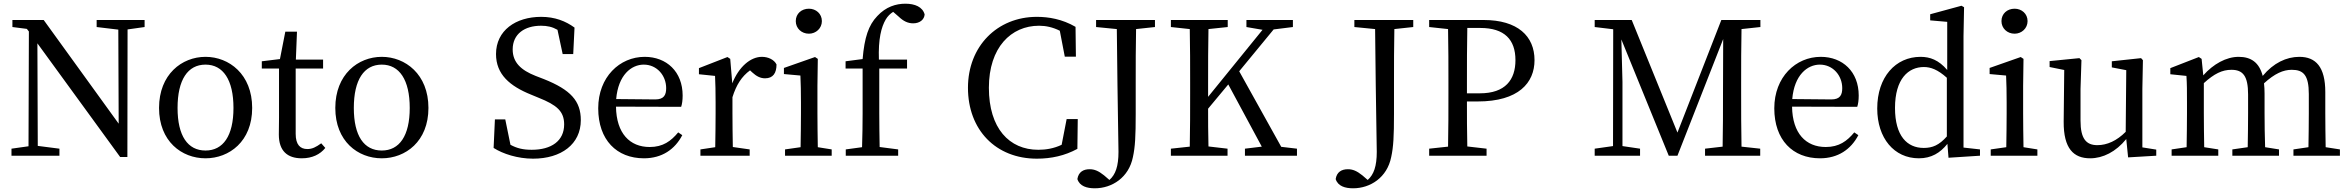

<svg xmlns="http://www.w3.org/2000/svg" viewBox="-20 -841 12691 1037"><path d="M761 -733H502V-695L619 -681L621 -173L216 -733H47V-695L125 -685L136 -671L134 -51L42 -38V0H301V-38L184 -53L182 -607L629 7H668L669 -682L761 -695Z M1090 14C1218 14 1342 -77 1342 -258C1342 -440 1217 -534 1090 -534C962 -534 839 -439 839 -258C839 -78 961 14 1090 14ZM1090 -28C994 -28 939 -107 939 -258C939 -410 994 -492 1090 -492C1185 -492 1241 -410 1241 -258C1241 -107 1185 -28 1090 -28Z M1715 -67C1686 -46 1666 -36 1640 -36C1601 -36 1577 -60 1577 -118V-471H1725V-519H1578L1584 -670H1521L1492 -522L1394 -510V-471H1487V-205C1487 -164 1486 -140 1486 -114C1486 -26 1532 14 1610 14C1666 14 1709 -7 1737 -42Z M2042 14C2170 14 2294 -77 2294 -258C2294 -440 2169 -534 2042 -534C1914 -534 1791 -439 1791 -258C1791 -78 1913 14 2042 14ZM2042 -28C1946 -28 1891 -107 1891 -258C1891 -410 1946 -492 2042 -492C2137 -492 2193 -410 2193 -258C2193 -107 2137 -28 2042 -28Z M2873 -431C2794 -462 2749 -504 2749 -574C2749 -658 2814 -702 2902 -702C2936 -702 2963 -696 2991 -680L3019 -549H3076L3083 -692C3035 -727 2977 -750 2903 -750C2765 -750 2659 -676 2659 -549C2659 -439 2734 -376 2848 -330L2889 -313C2987 -274 3027 -240 3027 -169C3027 -80 2958 -32 2852 -32C2805 -32 2772 -40 2737 -59L2709 -196H2653L2646 -42C2696 -10 2776 16 2859 16C3011 16 3117 -62 3117 -192C3117 -295 3063 -356 2917 -414Z M3308 -306C3319 -436 3390 -492 3457 -492C3528 -492 3578 -433 3578 -365C3578 -329 3567 -304 3519 -304ZM3659 -264C3664 -279 3667 -300 3667 -325C3667 -454 3580 -534 3462 -534C3327 -534 3211 -425 3211 -256C3211 -85 3311 14 3458 14C3555 14 3625 -34 3665 -111L3643 -126C3604 -79 3561 -47 3489 -47C3382 -47 3309 -120 3307 -265Z M3924 -523 3909 -533 3755 -473V-440L3842 -431C3844 -387 3845 -349 3845 -287V-230C3845 -179 3844 -101 3843 -46L3763 -34V0H4029V-34L3938 -47C3937 -103 3936 -179 3936 -230V-316C3957 -383 3986 -428 4031 -461L4044 -449C4065 -430 4086 -418 4112 -418C4156 -418 4174 -447 4174 -493C4161 -519 4129 -534 4095 -534C4034 -534 3971 -481 3935 -391Z M4349 -659C4387 -659 4419 -688 4419 -727C4419 -767 4387 -794 4349 -794C4309 -794 4278 -767 4278 -727C4278 -688 4309 -659 4349 -659ZM4397 -46C4396 -102 4395 -179 4395 -230V-377L4397 -523L4382 -533L4214 -474V-441L4303 -433C4305 -385 4306 -349 4306 -288V-230C4306 -179 4305 -102 4304 -46L4220 -34V0H4472V-34Z M4547 -510V-471H4639V-230C4639 -168 4638 -108 4636 -46L4548 -34V0H4831V-34L4731 -47C4730 -108 4729 -169 4729 -230V-471H4879V-519H4727C4723 -631 4740 -695 4764 -736C4774 -753 4788 -767 4804 -777L4834 -751C4859 -727 4883 -715 4912 -715C4949 -715 4972 -736 4974 -763C4963 -804 4921 -821 4870 -821C4820 -821 4765 -805 4718 -754C4671 -705 4649 -639 4639 -522Z M5741 -198 5714 -59C5672 -39 5629 -32 5588 -32C5431 -32 5321 -148 5321 -367C5321 -585 5441 -702 5592 -702C5629 -702 5666 -694 5704 -675L5731 -535H5791L5789 -696C5717 -738 5643 -750 5580 -750C5366 -750 5208 -591 5208 -367C5208 -139 5359 16 5580 16C5658 16 5731 0 5799 -37L5801 -198Z M6218 -733H5900V-695L6012 -684C6017 -192 6021 -85 6021 -21C6021 57 6005 102 5972 131L5943 106C5913 82 5891 73 5865 73C5831 73 5805 88 5799 126C5811 165 5851 176 5893 176C5986 176 6077 118 6099 7C6111 -48 6114 -105 6114 -226V-394C6114 -492 6114 -589 6116 -684L6218 -695Z M6900 -48 6673 -456 6859 -682 6963 -695V-733H6712V-695L6799 -680L6505 -318V-393C6505 -491 6505 -589 6507 -684L6611 -695V-733H6304V-695L6406 -684C6408 -588 6408 -491 6408 -393V-339C6408 -241 6408 -145 6406 -49L6304 -38V0H6610V-38L6507 -50C6505 -123 6505 -193 6505 -254L6614 -385L6795 -49L6704 -38V0H6985V-38Z M7613 -733H7295V-695L7407 -684C7412 -192 7416 -85 7416 -21C7416 57 7400 102 7367 131L7338 106C7308 82 7286 73 7260 73C7226 73 7200 88 7194 126C7206 165 7246 176 7288 176C7381 176 7472 118 7494 7C7506 -48 7509 -105 7509 -226V-394C7509 -492 7509 -589 7511 -684L7613 -695Z M7975 -690C8106 -690 8165 -627 8165 -516C8165 -410 8110 -337 7973 -337H7903V-393C7903 -493 7903 -593 7905 -690ZM7961 -293C8182 -293 8268 -394 8268 -516C8268 -646 8177 -733 7993 -733H7699V-695L7801 -684C7803 -588 7803 -491 7803 -393V-339C7803 -241 7803 -145 7801 -49L7699 -38V0H8009V-38L7905 -50C7903 -133 7903 -212 7903 -293Z M9488 -695V-733H9277L9040 -125L8793 -733H8593V-695L8693 -683L8692 -52L8593 -38V0H8838V-38L8743 -52V-399C8743 -404 8739 -532 8737 -628L8993 0H9040L9287 -630L9286 -336C9286 -240 9286 -144 9284 -49L9189 -38V0H9487V-38L9386 -49C9384 -146 9384 -243 9384 -339V-393C9384 -491 9384 -589 9386 -684Z M9660 -306C9671 -436 9742 -492 9809 -492C9880 -492 9930 -433 9930 -365C9930 -329 9919 -304 9871 -304ZM10011 -264C10016 -279 10019 -300 10019 -325C10019 -454 9932 -534 9814 -534C9679 -534 9563 -425 9563 -256C9563 -85 9663 14 9810 14C9907 14 9977 -34 10017 -111L9995 -126C9956 -79 9913 -47 9841 -47C9734 -47 9661 -120 9659 -265Z M10495 -104C10453 -57 10418 -42 10370 -42C10281 -42 10215 -106 10215 -258C10215 -415 10287 -479 10371 -479C10408 -479 10446 -465 10495 -421ZM10585 -44V-646L10588 -802L10574 -810L10405 -764V-731L10497 -723V-463C10451 -517 10404 -534 10353 -534C10218 -534 10119 -425 10119 -255C10119 -95 10210 14 10344 14C10411 14 10459 -15 10498 -64L10504 11L10674 0V-34Z M10861 -659C10899 -659 10931 -688 10931 -727C10931 -767 10899 -794 10861 -794C10821 -794 10790 -767 10790 -727C10790 -688 10821 -659 10861 -659ZM10909 -46C10908 -102 10907 -179 10907 -230V-377L10909 -523L10894 -533L10726 -474V-441L10815 -433C10817 -385 10818 -349 10818 -288V-230C10818 -179 10817 -102 10816 -46L10732 -34V0H10984V-34Z M11551 -45V-361L11554 -516L11544 -527L11386 -510V-477L11464 -462L11461 -129C11413 -81 11361 -57 11308 -57C11248 -57 11217 -91 11217 -189V-361L11222 -516L11211 -527L11050 -511V-479L11129 -463L11126 -184C11125 -38 11180 14 11269 14C11338 14 11408 -21 11464 -90L11474 9L11626 0V-33Z M12541 -46C12540 -101 12539 -177 12539 -230V-344C12539 -479 12488 -534 12399 -534C12329 -534 12259 -501 12201 -431C12182 -503 12139 -534 12071 -534C12004 -534 11934 -495 11880 -434L11871 -523L11856 -533L11702 -473V-440L11789 -431C11792 -387 11792 -349 11792 -287V-230C11792 -179 11791 -102 11790 -46L11709 -34V0H11961V-34L11885 -46C11884 -102 11883 -179 11883 -230V-392C11939 -443 11982 -464 12032 -464C12094 -464 12122 -431 12122 -331V-230C12122 -177 12121 -101 12120 -46L12037 -34V0H12289V-34L12214 -46C12212 -101 12211 -177 12211 -230V-335C12211 -356 12210 -374 12208 -391C12266 -444 12312 -464 12358 -464C12421 -464 12450 -435 12450 -333V-230C12450 -177 12449 -101 12448 -46L12367 -34V0H12618V-34Z"/></svg>

Font: Noto Serif CJK JP Medium
Style: Regular
Weight: 500
Designer: Ryoko NISHIZUKA 西塚涼子 (kana & ideographs); Frank Grießhammer (Latin, Greek & Cyrillic); Wenlong ZHANG 张文龙 (bopomofo); San
Foundry: Adobe Systems Incorporated
Version: Version 1.000;PS 1;hotconv 16.6.53;makeotf.lib2.5.65590